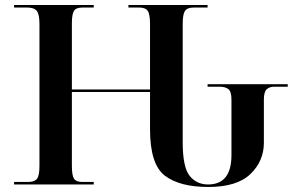

<svg xmlns="http://www.w3.org/2000/svg" viewBox="-20 -734 1182 764"><path d="M809 10Q923 10 976.5 -41.5Q1030 -93 1030 -166V-337Q1030 -368 1041 -378.5Q1052 -389 1071 -389H1125V-399H806V-389H854Q876 -389 888.5 -379.5Q901 -370 901 -338V-117Q901 0 808 0Q762 0 734.5 -34.5Q707 -69 707 -168V-639Q707 -677 716 -690.5Q725 -704 751 -704H806V-714H491V-704H534Q559 -704 568 -690.5Q577 -677 577 -638V-378H266V-640Q266 -678 274.5 -691Q283 -704 308 -704H353V-714H36V-704H88Q116 -704 126.5 -690.5Q137 -677 137 -638V-74Q137 -36 127.5 -23Q118 -10 93 -10H36V0H353V-10H307Q283 -10 274.5 -23Q266 -36 266 -74V-368H577V-219Q577 -80 636 -35Q695 10 809 10Z"/></svg>

Font: Noto Serif Display Semi
Style: Regular
Weight: 600
Designer: Monotype Design Team
Foundry: Monotype Imaging Inc.
Version: Version 1.900